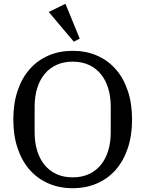

<svg xmlns="http://www.w3.org/2000/svg" viewBox="-20 -977 764 1009"><path d="M362 -45Q410 -45 447 -62Q484 -79 509.5 -110Q535 -141 548.5 -184.5Q562 -228 562 -281V-417Q562 -470 548.5 -513.5Q535 -557 509.5 -588Q484 -619 447 -636Q410 -653 362 -653Q314 -653 277 -636Q240 -619 214.5 -588Q189 -557 175.5 -513.5Q162 -470 162 -417V-281Q162 -228 175.5 -184.5Q189 -141 214.5 -110Q240 -79 277 -62Q314 -45 362 -45ZM362 12Q292 12 234.5 -13Q177 -38 136 -84.5Q95 -131 72.5 -198Q50 -265 50 -349Q50 -433 72.5 -500Q95 -567 136 -613.5Q177 -660 234.5 -685Q292 -710 362 -710Q432 -710 489.5 -685Q547 -660 588 -613.5Q629 -567 651.5 -500Q674 -433 674 -349Q674 -265 651.5 -198Q629 -131 588 -84.5Q547 -38 489.5 -13Q432 12 362 12ZM236 -914 324 -957 399 -774 368 -758Z"/></svg>

Font: IBM Plex Serif Text
Style: Regular
Weight: 450
Designer: Mike Abbink, Paul van der Laan, Pieter van Rosmalen
Foundry: Bold Monday
Version: Version 3.001